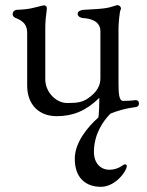

<svg xmlns="http://www.w3.org/2000/svg" viewBox="-20 -435 567 742"><path d="M370 287C426 287 470 226 470 207C470 201 466 200 462 200C457 200 438 221 403 221C369 221 343 196 343 152C343 82 380 31 407 4C432 -6 463 -16 503 -21C508 -21 517 -24 517 -35C517 -47 507 -49 502 -48C492 -46 466 -45 456 -45C440 -45 438 -73 438 -114V-326C438 -342 442 -390 446 -397C451 -405 443 -415 434 -415H432C396 -405 404 -402 303 -397C299 -397 280 -394 280 -382C280 -368 298 -365 303 -365C323 -364 368 -356 368 -315V-132C368 -91 338 -68 323 -57C298 -38 273 -37 239 -37C196 -37 155 -80 155 -128V-323C155 -353 157 -369 161 -400C162 -410 157 -415 147 -414C108 -405 98 -399 44 -397C39 -396 29 -393 29 -380C29 -370 39 -366 42 -365C72 -353 85 -337 85 -308V-105C85 -27 134 14 199 14C261 14 312 -6 364 -57C364 -44 363 9 360 19C320 55 269 114 269 179C269 253 312 287 370 287Z"/></svg>

Font: EB Garamond 12
Style: Regular
Weight: 400
Version: Version 0.016+